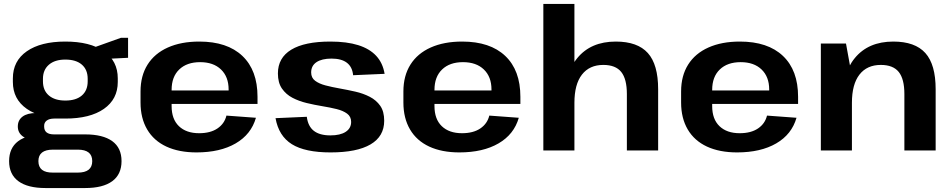

<svg xmlns="http://www.w3.org/2000/svg" viewBox="-20 -760 4811 970"><path d="M310 -161Q186 -161 115.5 -210Q45 -259 45 -346V-364Q45 -452 115.5 -501Q186 -550 310 -550Q435 -550 505 -501Q575 -452 575 -364V-346Q575 -259 505 -210Q435 -161 310 -161ZM210 190Q120 190 73 155.5Q26 121 26 54Q26 -12 71.5 -46.5Q117 -81 209 -81H410Q500 -81 547 -47Q594 -13 594 54Q594 121 547 155.5Q500 190 410 190ZM373 112Q446 112 446 54Q446 -4 373 -4H248Q174 -4 174 54Q174 113 248 112ZM162 -53Q119 -53 94.5 -71.5Q70 -90 70 -121Q70 -153 94 -171Q118 -189 163 -189H310V-161H254Q229 -161 215.5 -150.5Q202 -140 203 -121Q203 -101 215.5 -91Q228 -81 253 -81H310V-53ZM310 -252Q364 -252 393.5 -277.5Q423 -303 423 -349V-362Q423 -408 393.5 -433.5Q364 -459 310 -459Q257 -459 227 -433Q197 -407 197 -362V-349Q197 -303 227 -277.5Q257 -252 310 -252ZM426 -510 591 -569H627V-468L426 -458Z M973 10Q884 10 820.5 -19.5Q757 -49 723.5 -106Q690 -163 690 -242V-298Q690 -377 725.5 -433.5Q761 -490 828 -520Q895 -550 987 -550Q1128 -550 1204.5 -477.5Q1281 -405 1281 -271V-235H818V-303H1157L1135 -278V-308Q1135 -372 1096.5 -409Q1058 -446 991 -446Q924 -446 885.5 -409Q847 -372 847 -306V-224Q847 -158 884 -122.5Q921 -87 986 -87Q1043 -87 1078.5 -111Q1114 -135 1124 -176L1273 -165Q1249 -81 1170.5 -35.5Q1092 10 973 10Z M1650 10Q1521 10 1454.5 -31.5Q1388 -73 1372 -163L1530 -170Q1536 -122 1565.5 -99Q1595 -76 1649 -76Q1699 -76 1726.5 -94Q1754 -112 1754 -144Q1754 -171 1733.5 -186Q1713 -201 1680.5 -209Q1648 -217 1608.5 -223.5Q1569 -230 1529.5 -239.5Q1490 -249 1457.5 -266Q1425 -283 1404.5 -312.5Q1384 -342 1384 -389Q1384 -468 1451.5 -509Q1519 -550 1649 -550Q1732 -550 1789.5 -532Q1847 -514 1880.5 -478Q1914 -442 1923 -387L1764 -380Q1760 -422 1732.5 -443Q1705 -464 1655 -464Q1606 -464 1579 -446Q1552 -428 1552 -394Q1552 -367 1572 -352Q1592 -337 1624.5 -328.5Q1657 -320 1696.5 -313Q1736 -306 1775.5 -297Q1815 -288 1848 -271Q1881 -254 1901 -225.5Q1921 -197 1921 -150Q1921 -71 1852 -30.5Q1783 10 1650 10Z M2301 10Q2212 10 2148.5 -19.5Q2085 -49 2051.5 -106Q2018 -163 2018 -242V-298Q2018 -377 2053.5 -433.5Q2089 -490 2156 -520Q2223 -550 2315 -550Q2456 -550 2532.5 -477.5Q2609 -405 2609 -271V-235H2146V-303H2485L2463 -278V-308Q2463 -372 2424.5 -409Q2386 -446 2319 -446Q2252 -446 2213.5 -409Q2175 -372 2175 -306V-224Q2175 -158 2212 -122.5Q2249 -87 2314 -87Q2371 -87 2406.5 -111Q2442 -135 2452 -176L2601 -165Q2577 -81 2498.5 -35.5Q2420 10 2301 10Z M3147 -285Q3147 -361 3118.5 -396.5Q3090 -432 3028 -432Q2958 -432 2920 -383Q2882 -334 2882 -241L2828 -162V-228Q2828 -383 2896.5 -466.5Q2965 -550 3091 -550Q3201 -550 3253 -492Q3305 -434 3305 -309V0H3147ZM2725 -740H2882V-375V0H2725Z M3704 10Q3615 10 3551.5 -19.5Q3488 -49 3454.5 -106Q3421 -163 3421 -242V-298Q3421 -377 3456.5 -433.5Q3492 -490 3559 -520Q3626 -550 3718 -550Q3859 -550 3935.5 -477.5Q4012 -405 4012 -271V-235H3549V-303H3888L3866 -278V-308Q3866 -372 3827.5 -409Q3789 -446 3722 -446Q3655 -446 3616.5 -409Q3578 -372 3578 -306V-224Q3578 -158 3615 -122.5Q3652 -87 3717 -87Q3774 -87 3809.5 -111Q3845 -135 3855 -176L4004 -165Q3980 -81 3901.5 -35.5Q3823 10 3704 10Z M4549 -285Q4549 -361 4520.5 -396.5Q4492 -432 4430 -432Q4360 -432 4322 -383Q4284 -334 4284 -241L4230 -162V-228Q4230 -383 4298.5 -466.5Q4367 -550 4493 -550Q4603 -550 4655 -492Q4707 -434 4707 -309V0H4549ZM4127 -540H4254L4284 -375V0H4127Z"/></svg>

Font: Pathway Extreme 72pt
Style: Bold
Weight: 700
Designer: Eduardo Rodriguez Tunni
Foundry: Eduardo Rodriguez Tunni
Version: Version 1.001;gftools[0.9.26]